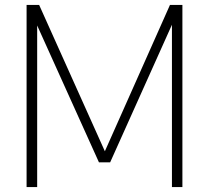

<svg xmlns="http://www.w3.org/2000/svg" viewBox="-20 -760 850 780"><path d="M88 0V-740H139L406 -145.5L670.5 -740H721V0H678.5V-659.5L427.5 -100.5H382L131 -656.5V0Z"/></svg>

Font: Encode Sans SmCnd XLt
Style: Regular
Weight: 200
Width: 4
Designer: Multiple Designers
Foundry: Impallari Type
Version: Version 3.002; ttfautohint (v1.8.3) -l 8 -r 50 -G 200 -x 14 